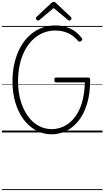

<svg xmlns="http://www.w3.org/2000/svg" viewBox="-20 -1380 1088 2000"><path d="M519 19Q430 19 355 -22Q280 -63 225 -137Q170 -211 140 -312Q110 -413 110 -533Q110 -619 125 -695.5Q140 -772 168 -837Q196 -902 235.5 -953.5Q275 -1005 325 -1041Q375 -1077 433.5 -1096Q492 -1115 557 -1115Q613 -1115 662 -1101Q711 -1087 753.5 -1058.5Q796 -1030 831 -984Q839 -975 837 -968Q835 -961 826 -953Q817 -946 809 -946Q801 -946 793 -954Q761 -992 724 -1015.5Q687 -1039 645.5 -1050.5Q604 -1062 556 -1062Q500 -1062 449.5 -1045Q399 -1028 355.5 -995.5Q312 -963 277.5 -916.5Q243 -870 218.5 -811Q194 -752 181 -682.5Q168 -613 168 -533Q168 -423 194.5 -332Q221 -241 268 -174Q315 -107 379.5 -71Q444 -35 519 -35Q569 -35 618 -52.5Q667 -70 710 -106.5Q753 -143 787 -200.5Q821 -258 841 -338Q861 -418 864 -522H565Q554 -522 550 -528Q546 -534 546 -548Q546 -561 550 -566.5Q554 -572 565 -572H897Q910 -572 914.5 -567Q919 -562 919 -549Q919 -403 886 -296Q853 -189 796 -119Q739 -49 667.5 -15Q596 19 519 19ZM376 -1166Q369 -1166 361.5 -1173.5Q354 -1181 354 -1189Q354 -1192 355 -1195.5Q356 -1199 359 -1203L514 -1348Q520 -1354 525 -1357Q530 -1360 539 -1360Q548 -1360 553.5 -1357Q559 -1354 564 -1348L720 -1201Q723 -1198 724 -1195Q725 -1192 725 -1189Q725 -1181 717.5 -1173.5Q710 -1166 703 -1166Q698 -1166 694 -1168Q690 -1170 686 -1174L539 -1296L393 -1174Q389 -1170 385 -1168Q381 -1166 376 -1166ZM0 590H1048V600H0ZM0 -20H1048V0H0ZM0 -505H1048V-500H0ZM0 -1110H1048V-1100H0Z"/></svg>

Font: Playwrite FR Moderne Guides
Style: Regular
Weight: 400
Designer: Veronika Burian, José Scaglione
Foundry: TypeTogether
Version: Version 1.003